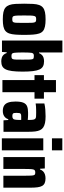

<svg xmlns="http://www.w3.org/2000/svg" viewBox="988 -1900 1000 3016"><g transform="rotate(90 1488.0 -392.0)"><path d="M282 -85Q304 -85 315.5 -89.5Q327 -94 332.5 -112Q338 -130 338.5 -168.5Q339 -207 339 -272Q339 -338 338.5 -375Q338 -412 332.5 -431Q327 -450 315.5 -455Q304 -460 282 -460Q261 -460 249 -455Q237 -450 231.5 -431Q226 -412 224.5 -375Q223 -338 223 -272Q223 -207 224.5 -168.5Q226 -130 231 -112Q236 -94 248.5 -89.5Q261 -85 282 -85ZM284 64Q216 64 171.5 54.5Q127 45 100 22.5Q73 0 59 -38Q45 -76 41.5 -134Q38 -192 38 -272Q38 -352 41.5 -410.5Q45 -469 59 -507.5Q73 -546 100 -567.5Q127 -589 171.5 -598.5Q216 -608 284 -608Q351 -608 395.5 -598.5Q440 -589 466.5 -567.5Q493 -546 506 -507.5Q519 -469 523.5 -410.5Q528 -352 528 -272Q528 -192 523.5 -134Q519 -76 506 -38Q493 0 466.5 22.5Q440 45 395.5 54.5Q351 64 284 64Z M859 -72Q880 -72 892 -76Q904 -80 909.5 -96Q915 -112 916 -148Q917 -184 917 -248Q917 -312 916 -348Q915 -384 910 -400.5Q905 -417 892.5 -420.5Q880 -424 859 -424Q838 -424 826.5 -417.5Q815 -411 810 -388Q808 -376 806 -341.5Q804 -307 804 -248Q804 -193 806 -160.5Q808 -128 810 -111Q814 -87 825.5 -79.5Q837 -72 859 -72ZM943 88Q912 88 885.5 79.5Q859 71 841 52Q823 33 813 3H801L796 77H617V-872H804V-505H814Q827 -534 844 -551Q861 -568 886.5 -576Q912 -584 943 -584Q991 -584 1022.5 -567Q1054 -550 1071.5 -512Q1089 -474 1097 -408.5Q1105 -343 1105 -247Q1105 -146 1096 -80.5Q1087 -15 1068 21.5Q1049 58 1018.5 73Q988 88 943 88Z M1238 70V-434H1160V-582H1238V-771H1428V-582H1530V-434H1428V70Z M1804 -86Q1817 -86 1827 -88.5Q1837 -91 1844 -97Q1851 -103 1855 -111Q1859 -123 1861.5 -143Q1864 -163 1864 -189V-225H1804Q1783 -225 1771.5 -219Q1760 -213 1756.5 -197.5Q1753 -182 1753 -152Q1753 -126 1756 -111.5Q1759 -97 1771 -91.5Q1783 -86 1804 -86ZM1724 64Q1671 64 1638 43Q1605 22 1590 -22.5Q1575 -67 1575 -135Q1575 -216 1593 -259Q1611 -302 1649.5 -317.5Q1688 -333 1748 -333Q1759 -333 1772.5 -333Q1786 -333 1800 -332.5Q1814 -332 1830 -331Q1846 -330 1864 -328V-358Q1864 -394 1859.5 -416Q1855 -438 1843.5 -447.5Q1832 -457 1809 -458.5Q1786 -460 1750 -460Q1726 -460 1701 -459.5Q1676 -459 1652.5 -457.5Q1629 -456 1605 -452V-589Q1652 -600 1703 -604Q1754 -608 1808 -608Q1869 -608 1911 -599Q1953 -590 1981 -571.5Q2009 -553 2024 -521.5Q2039 -490 2044.5 -446.5Q2050 -403 2050 -343V53H1870L1865 -22H1853Q1843 8 1824 27Q1805 46 1779.5 55Q1754 64 1724 64Z M2153 79V-572H2341V79ZM2153 -708V-871H2341V-708Z M2447 55V-596H2626L2631 -520H2641Q2653 -550 2671 -568.5Q2689 -587 2717.5 -597Q2746 -607 2782 -607Q2827 -607 2856 -594Q2885 -581 2900.5 -553.5Q2916 -526 2922 -481Q2928 -436 2928 -373V55H2740V-299Q2740 -349 2738.5 -378Q2737 -407 2732.5 -422Q2728 -437 2717.5 -441.5Q2707 -446 2689 -446Q2669 -446 2657.5 -439Q2646 -432 2641.5 -414Q2637 -396 2635.5 -363.5Q2634 -331 2634 -277V55Z"/></g></svg>

Font: Farlight84_Sys_V01
Style: Bold
Weight: 700
Designer: Monotype Design Team, Nadine Chahine and Nizar Qandah
Foundry: Monotype Imaging Inc.
Version: Version 2.004;October 31, 2024;FontCreator 14.0.0.2814 64-bi